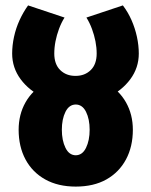

<svg xmlns="http://www.w3.org/2000/svg" viewBox="-20 -675 559 711"><path d="M260 -289V-394Q294 -394 316 -415.5Q338 -437 338 -477H494Q494 -424 462.5 -381.5Q431 -339 378 -314Q325 -289 260 -289ZM261 16Q195 16 147.5 -10.5Q100 -37 74.5 -84.5Q49 -132 49 -195H209Q209 -155 222.5 -127.5Q236 -100 261 -100ZM260 16V-100Q285 -100 298.5 -127.5Q312 -155 312 -195H472Q472 -132 446.5 -84.5Q421 -37 374 -10.5Q327 16 260 16ZM49 -194Q49 -251 74.5 -296Q100 -341 147.5 -367.5Q195 -394 261 -394V-288Q236 -288 222.5 -261Q209 -234 209 -194ZM259 -289Q195 -289 141.5 -314Q88 -339 56.5 -381.5Q25 -424 25 -477H181Q181 -437 203 -415.5Q225 -394 259 -394ZM312 -194Q312 -234 298.5 -261Q285 -288 260 -288V-394Q327 -394 374 -367.5Q421 -341 446.5 -296Q472 -251 472 -194ZM25 -476Q25 -507 32 -539Q39 -571 52.5 -600.5Q66 -630 84 -655L219 -610Q207 -591 198.5 -568Q190 -545 185.5 -522Q181 -499 181 -476ZM338 -476Q338 -499 333.5 -522Q329 -545 320.5 -568Q312 -591 300 -610L435 -655Q454 -630 467 -600.5Q480 -571 487 -539Q494 -507 494 -476Z"/></svg>

Font: Akshar Light
Style: Regular
Weight: 300
Designer: Tall Chai
Foundry: Tall Chai
Version: Version 1.100